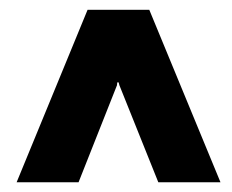

<svg xmlns="http://www.w3.org/2000/svg" viewBox="-20 -731 478 395"><path d="M14.2 -356 160.2 -710.9H287.1L433.6 -356H305.7L225.6 -555.7L224.1 -561.5H221.2L220.7 -555.7L141.6 -356Z"/></svg>

Font: Roboto Slab Black
Style: Regular
Weight: 900
Designer: Google
Version: Version 2.000; ttfautohint (v1.8.1.43-b0c9)